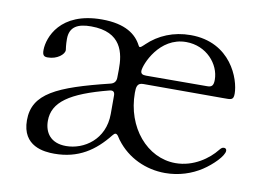

<svg xmlns="http://www.w3.org/2000/svg" viewBox="-57 -529 856 626"><g transform="rotate(10 370.5 -216.0)"><path d="M156.2 12.8C235.8 12.8 288.4 -23.4 332.4 -78.8C339.5 -87.7 343.8 -88.8 350.5 -80.6C353.3 -76 356.2 -71.7 359 -67.8L359.4 -67.5C398.4 -15.3 459.5 12.1 522.7 12.1C568.9 12.1 610.1 -2.1 642.8 -23.4C673.3 -43.3 706.7 -76.7 706.7 -93.8C706.7 -99.4 703.1 -102.3 698.2 -102.3C692.5 -102.3 688.9 -99.4 683.2 -92.3C659.1 -61.8 610.8 -25.6 550.4 -25.6C456.7 -25.6 380.7 -114.3 380.7 -228.7C380.7 -247.9 382.8 -261.4 402.7 -261.4H666.9C693.2 -261.4 701.7 -259.9 701.7 -282C701.7 -329.5 661.2 -445.3 527.7 -445.3C471.2 -445.3 422.6 -424.7 386.4 -389.9C386 -389.6 386 -389.6 385.7 -389.2L383.9 -387.4C371.8 -375.7 369 -376.1 365.8 -382.8C348.7 -416.2 312.5 -445.3 233.7 -445.3C94.5 -445.3 63.9 -354.4 63.2 -315.3C62.5 -294.7 70.3 -292.6 81 -292.6C112.2 -292.6 134.9 -312.5 134.9 -326C132.1 -344.5 132.1 -358 132.1 -362.9C132.1 -404.1 159.8 -416.9 203.1 -416.9C304.7 -416.9 316.8 -348 316.1 -294C316.1 -284.8 315.7 -275.6 315.7 -266.3C315.3 -254.6 309.3 -247.2 297.9 -244.3C125.4 -202.1 49.7 -167.6 49.7 -79.5C49.7 7.1 122.9 12.8 156.2 12.8ZM117.2 -89.5C117.2 -151.3 170.5 -188.6 298.3 -221.6C309.7 -224.4 315.3 -219.8 315.3 -208.1V-147C315.3 -61.8 248.6 -18.5 189.6 -18.5C137.8 -18.5 117.2 -51.1 117.2 -89.5ZM389.2 -302.6C389.6 -323.5 428.3 -420.5 517 -420.5C584.5 -420.5 630 -367.2 630 -315.3C630 -295.5 623.6 -290.5 609.4 -290.5L407 -289.8C395.2 -289.8 389.2 -293 389.2 -302.6Z"/></g></svg>

Font: Margiela Serif Light
Style: Regular
Weight: 300
Designer: Andreas Faust, Stefan Endress
Version: Version 1.002;FEAKit 1.0